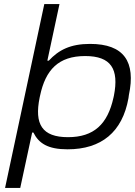

<svg xmlns="http://www.w3.org/2000/svg" viewBox="-20 -729 667 949"><path d="M615 -244 617 -259C652 -424 593 -512 425 -512C328 -512 270 -482 221 -429H214L274 -709H199L5 200H80L139 -74H145C172 -20 217 9 314 9C481 9 585 -76 615 -244ZM176 -247 178 -256C205 -384 269 -452 401 -452C529 -452 569 -388 543 -256L541 -247C512 -115 444 -51 316 -51C188 -51 149 -115 176 -247Z"/></svg>

Font: LT Wave Light
Style: Italic
Weight: 300
Designer: Daniel Lyons
Version: Version 2.5 (Glyphs App)